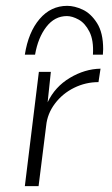

<svg xmlns="http://www.w3.org/2000/svg" viewBox="-20 -637 383 657"><path d="M143 -287Q168 -340 219 -370.5Q270 -401 324 -402L317 -356Q273 -356 233.5 -336.5Q194 -317 168 -282.5Q142 -248 138 -207L112 0H65L113 -391H154ZM210 -617Q235 -617 263 -604Q291 -591 312 -558Q333 -525 333 -469L332 -450H298Q301 -499 286 -528.5Q271 -558 249 -570Q227 -582 209 -582Q167 -582 138.5 -545Q110 -508 100 -450H65Q77 -527 115.5 -572Q154 -617 210 -617Z"/></svg>

Font: Josefin Sans Light
Style: Italic
Weight: 300
Italic angle: -7°
Designer: Santiago Orozco
Foundry: Typemade
Version: Version 2.000